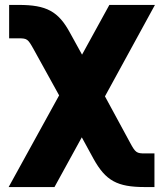

<svg xmlns="http://www.w3.org/2000/svg" viewBox="-20 -550 650 769"><path d="M14.6 199.2H198.2L307.6 0L354.5 85.9C403.3 173.8 449.2 199.2 560.5 199.2H598.6V64.5H560.5C527.3 64.5 522.5 61.5 501 21.5L400.4 -164.1L600.6 -530.3H418L308.6 -331.1L260.7 -418C213.9 -504.9 166 -530.3 54.7 -530.3H16.6V-396.5H54.7C88.9 -396.5 91.8 -393.6 114.3 -353.5L216.8 -168Z"/></svg>

Font: Pretendard Black
Style: Regular
Weight: 900
Designer: Base glyphs from Inter by Rasmus Andersson; Hangeul glyphs from Noto Sans CJK(Source Han Sans) by Jang Soo-young and Kan
Foundry: Kil Hyung-jin
Version: Version 1.309;Glyphs 3.2 (3225)